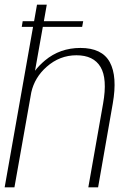

<svg xmlns="http://www.w3.org/2000/svg" viewBox="-25 -805 559 825"><path d="M68.5 -689.5H117L-5 0H37L109.5 -408.5Q124 -472.5 175.5 -518Q231.5 -567.5 303.5 -567.5Q377 -567.5 407 -517.2Q437 -467 418 -360L354.5 0H396.5L459.5 -360Q480 -476.5 446.8 -537.8Q413.5 -599 320.5 -599Q232.5 -599 168 -545Q143 -524 125.5 -501L159 -689.5H328L332.5 -714H163.5L176 -785H134L121.5 -714H72.5Z"/></svg>

Font: Anybody Thin ExtraLight
Style: Italic
Weight: 250
Italic angle: -10°
Version: Version 1.113;gftools[0.9.25]